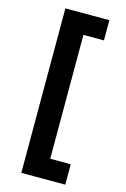

<svg xmlns="http://www.w3.org/2000/svg" viewBox="-161 -984 832 1265"><g transform="rotate(15 255.0 -352.0)"><path d="M420 -913V-775H280V70H420V209H120V-913Z"/></g></svg>

Font: IBM-Poppins
Style: Poppins-Bold
Weight: 700
Designer: Mike Abbink, Paul van der Laan, Pieter van Rosmalen, Ben Mitchell, Mark Frömberg
Foundry: Bold Monday
Version: Version 1.1